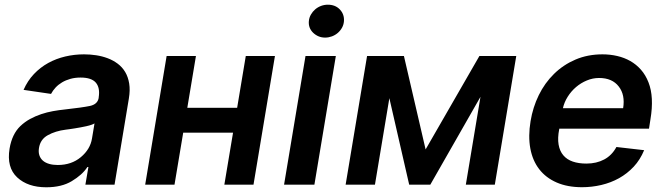

<svg xmlns="http://www.w3.org/2000/svg" viewBox="-20 -783 2820 814"><path d="M20.6 -153.1Q30.9 -214.5 66.4 -248.6Q85.2 -266.3 107.6 -278.6Q130 -290.8 154.5 -299Q179 -307.2 204.5 -311.8Q230.1 -316.4 255 -318.9Q328.5 -327.1 361.2 -333.8Q393.8 -340.9 398.4 -367.9V-370Q404.8 -410.9 386.4 -432.5Q367.9 -454.2 321.7 -454.2Q298.3 -454.2 278.6 -448.7Q258.9 -443.2 243.1 -433.8Q227.3 -424.4 215.6 -411.8Q203.8 -399.1 196.4 -384.9L79.9 -402Q96.9 -440.7 123.9 -469.1Q150.9 -497.5 184.5 -516Q218 -534.4 256.7 -543.5Q295.5 -552.6 336.3 -552.6Q362.2 -552.6 388 -548.7Q413.7 -544.7 436.8 -536Q459.9 -527.3 479 -513Q498.2 -498.6 510.7 -477.8Q523.1 -457 527.7 -429Q532.3 -400.9 526.3 -365.1L465.6 0H342L354.8 -74.9H350.5Q339.1 -57.5 322.8 -43Q306.5 -28.4 284.1 -14.9Q241.1 11 176.1 11Q98 11 52.9 -30.9Q7.5 -73.2 20.6 -153.1ZM224.8 -83.5Q283 -83.5 322.8 -116.8Q362.6 -150.2 370 -195.7L380.7 -259.9Q376.1 -256.7 367 -253.7Q358 -250.7 346.4 -248Q334.9 -245.4 322.1 -243.1Q309.3 -240.8 297.2 -238.8Q285.2 -236.9 275 -235.4Q264.9 -234 258.9 -233.3Q236.5 -230.5 217.7 -224.6Q198.9 -218.8 182.9 -209.9Q150.9 -192.5 145.2 -155.2Q142.4 -137.8 147 -124.3Q151.6 -110.8 162.1 -101.7Q172.6 -92.7 188.6 -88.1Q204.5 -83.5 224.8 -83.5Z M686.4 -545.5H810.7L774.1 -326H985.4L1022 -545.5H1145.6L1054.7 0H931.1L968 -220.5H756.7L719.8 0H595.5Z M1275.2 -545.5H1403.8L1312.9 0H1184.3ZM1289.4 -693.2Q1290.8 -708.5 1298.1 -721.2Q1305.4 -734 1316.4 -743.4Q1327.4 -752.8 1341.3 -758Q1355.1 -763.1 1370 -763.1Q1385.3 -763.1 1398.1 -758.2Q1410.9 -753.2 1420.8 -742.9Q1440.3 -722.3 1438.2 -693.2Q1437.1 -678.3 1430 -665.5Q1422.9 -652.7 1411.9 -643.3Q1400.9 -633.9 1386.9 -628.7Q1372.9 -623.6 1358.3 -623.6Q1329.2 -623.6 1307.5 -644.2Q1286.9 -664.4 1289.4 -693.2Z M1536.2 -545.5H1692.5L1784.4 -149.5L2012.4 -545.5H2168.7L2077.8 0H1954.9L2017 -372.5L1804.3 0H1714.8L1630.7 -366.8L1569.6 0H1445.3Z M2229.4 -269.5Q2239 -328.1 2264.2 -379.6Q2289.4 -431.1 2328.7 -469.6Q2367.9 -508.2 2419.7 -530.4Q2471.6 -552.6 2534.4 -552.6Q2566.8 -552.6 2596.8 -545.6Q2626.8 -538.7 2652.2 -524.3Q2677.6 -509.9 2697.4 -487.4Q2717.3 -464.8 2729.4 -433.6Q2753.6 -372.2 2737.6 -277L2731.5 -237.6H2351.2L2350.9 -235.8Q2343.4 -197.8 2348.2 -170.1Q2353 -142.4 2368.3 -124.5Q2383.5 -106.5 2408.4 -98Q2433.2 -89.5 2465.9 -89.5Q2508.9 -89.5 2541.5 -106.9Q2574.2 -124.3 2593.4 -159.8L2710.9 -146.3Q2694.2 -105.8 2666.7 -76.3Q2639.2 -46.9 2604.4 -27.5Q2569.6 -8.2 2529.5 1.2Q2489.3 10.7 2447.4 10.7Q2386 10.7 2340.2 -9.2Q2294.4 -29.1 2266.2 -65.5Q2237.9 -101.9 2228.3 -153.8Q2218.8 -205.6 2229.4 -269.5ZM2366.5 -324.2H2621.8Q2631 -380.7 2603.3 -416.2Q2575.6 -452.4 2519.9 -452.4Q2493.3 -452.4 2468 -441.9Q2442.8 -431.5 2422.2 -413.9Q2401.6 -396.3 2386.9 -373Q2372.2 -349.8 2366.5 -324.2Z"/></svg>

Font: Inter P Semi Bold
Style: Italic
Weight: 600
Italic angle: 9.39999°
Designer: Rasmus Andersson
Foundry: rsms
Version: Version 3.018;git-588b23468